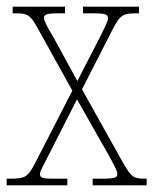

<svg xmlns="http://www.w3.org/2000/svg" viewBox="-22 -556 460 576"><path d="M-2 0H180V-20H135C103 -20 98 -24 98 -34C98 -44 109 -60 124 -91L209 -258L302 -94C319 -63 330 -44 330 -34C330 -25 326 -20 288 -20H256V0H418V-20H413C379 -20 372 -24 347 -68L224 -288L316 -468C339 -513 348 -516 390 -516H395V-536H227V-516H260C298 -516 302 -511 302 -501C302 -491 291 -472 276 -441L210 -313L139 -443C122 -472 110 -492 110 -502C110 -511 114 -516 152 -516H173V-536H16V-516H24C61 -516 69 -512 93 -468L195 -284L85 -70C62 -24 52 -20 10 -20H-2Z"/></svg>

Font: Noto Serif Devanagari Condensed Thin
Style: Regular
Weight: 100
Width: 3
Designer: Universal Thirst, Indian Type Foundry and the Monotype Design Team
Foundry: Monotype Imaging Inc.
Version: Version 2.004